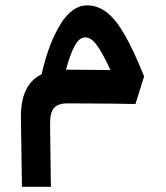

<svg xmlns="http://www.w3.org/2000/svg" viewBox="-20 -387 626 726"><path d="M63 319.3 59.1 60.1Q58.1 -2 76.9 -43.9Q95.7 -85.9 137.2 -106Q164.1 -223.6 208.5 -295.2Q252.9 -366.7 309.1 -366.7Q349.1 -366.7 383.3 -340.6Q417.5 -314.5 451.4 -255.6Q485.4 -196.8 524.9 -98.1L492.2 6.3Q452.6 5.4 403.1 4.9Q353.5 4.4 308.1 4.2Q262.7 3.9 234.4 3.9Q199.7 3.9 184.3 21Q168.9 38.1 169.4 84L172.4 319.3ZM229.5 -123.5Q268.1 -123.5 312.7 -123Q357.4 -122.6 397.9 -122.1Q370.6 -180.7 348.4 -213.1Q326.2 -245.6 302.2 -245.6Q279.8 -245.6 262.5 -213.9Q245.1 -182.1 229.5 -123.5Z"/></svg>

Font: CaskaydiaCove NF SemiBold
Style: Regular
Weight: 600
Designer: Aaron Bell
Foundry: Saja Typeworks
Version: Version 2111.001; VTT 6.35;Nerd Fonts 3.2.1